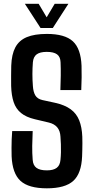

<svg xmlns="http://www.w3.org/2000/svg" viewBox="-20 -988 494 1016"><path d="M228 8.5Q131.5 8.5 88.5 -30.8Q45.5 -70 41.5 -161Q41 -183.5 41 -205.5Q41 -227.5 41.8 -249.8Q42.5 -272 44.5 -294.5H153Q151 -254.5 150.5 -216.2Q150 -178 153 -142Q155 -113 173 -99.8Q191 -86.5 228 -86.5Q262.5 -86.5 280 -99.8Q297.5 -113 300 -142Q302 -161.5 302.5 -182.5Q303 -203.5 302.2 -224.5Q301.5 -245.5 300 -264.5Q298.5 -295.5 283 -314Q267.5 -332.5 238.5 -339.5L164.5 -357Q118 -368 91 -390.2Q64 -412.5 52.2 -447.8Q40.5 -483 39 -533Q38.5 -560 38.8 -586.5Q39 -613 39.5 -640Q41.5 -700.5 61.2 -737.5Q81 -774.5 121.8 -791.5Q162.5 -808.5 228 -808.5Q323 -808.5 365.5 -769.5Q408 -730.5 411.5 -639.5Q412.5 -613 412 -579Q411.5 -545 410 -511.5H299.5Q301 -551.5 301.5 -587.5Q302 -623.5 300.5 -658.5Q299.5 -687.5 281.8 -700.5Q264 -713.5 227.5 -713.5Q192 -713.5 174.2 -700.5Q156.5 -687.5 154 -658.5Q151.5 -626.5 151.5 -595.8Q151.5 -565 154 -533Q156 -501.5 167 -483Q178 -464.5 204.5 -458.5L271.5 -444Q323 -432.5 354 -409.8Q385 -387 399.2 -351Q413.5 -315 415.5 -264.5Q416 -248.5 416 -230.5Q416 -212.5 415.5 -194.8Q415 -177 414.5 -161Q411 -70 367.8 -30.8Q324.5 8.5 228 8.5ZM194.5 -840 111.5 -968H184.5L227 -896.5L269.5 -968H342L259.5 -840Z"/></svg>

Font: Big Shoulders Text Thin
Style: Bold
Weight: 700
Version: Version 2.002